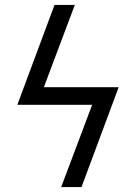

<svg xmlns="http://www.w3.org/2000/svg" viewBox="-20 -755 540 775"><path d="M227 0 352 -332H50L200 -735H282L157 -403H459L309 0Z"/></svg>

Font: Iosevka Term Curly
Style: Italic
Weight: 400
Italic angle: -9°
Designer: Belleve Invis
Foundry: Belleve Invis
Version: Version 32.3.0